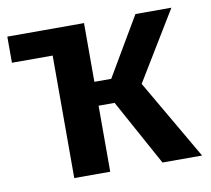

<svg xmlns="http://www.w3.org/2000/svg" viewBox="-64 -601 738 673"><g transform="rotate(-10 304.5 -264.5)"><path d="M603 0H462L333 -235H276V0H148V-436H3V-529H278L276 -528V-320H336L459 -529H587L438 -284Z"/></g></svg>

Font: Trujillo Medium
Style: Regular
Weight: 500
Designer: Fira Sans original fonts by bBox Type GmbH, Carrois Corporate GbR, & Edenspiekermann AG / Changes by Cristiano Sobral
Foundry: Fira Sans original fonts by bBox Type GmbH, Carrois Corporate GbR, & Edenspiekermann AG / Changes by Cristiano Sobral
Version: Version 4.301;October 17, 2021;FontCreator 14.0.0.2814 64-bi